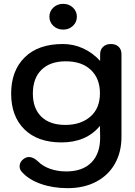

<svg xmlns="http://www.w3.org/2000/svg" viewBox="-20 -729 705 999"><path d="M94 166Q82 153 82 136Q82 113 103 98Q116 88 131 88Q154 88 179 112Q203 136 241 149.5Q279 163 325 163Q410 163 456 116Q502 69 501 -16L500 -74Q429 12 300 12Q176 12 107 -56Q38 -124 38 -242Q38 -361 108.5 -430.5Q179 -500 307 -500Q363 -500 413 -477Q463 -454 501 -412V-447Q501 -471 516.5 -485.5Q532 -500 557 -500Q582 -500 597 -486Q612 -472 612 -447V-16Q612 62 578 122.5Q544 183 480.5 216.5Q417 250 332 250Q256 250 193 228Q130 206 94 166ZM500 -244Q500 -320 453 -365Q406 -410 322 -410Q241 -410 196 -366Q151 -322 151 -242Q151 -165 195 -122Q239 -79 320 -79Q400 -79 450 -122Q500 -165 500 -244ZM237 -642Q237 -670 257.5 -689.5Q278 -709 309 -709Q339 -709 359.5 -689.5Q380 -670 380 -642Q380 -614 359.5 -594.5Q339 -575 309 -575Q278 -575 257.5 -594.5Q237 -614 237 -642Z"/></svg>

Font: Kodchasan SemiBold
Style: Regular
Weight: 600
Version: Version 1.000; ttfautohint (v1.6)